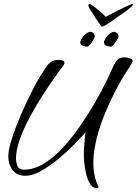

<svg xmlns="http://www.w3.org/2000/svg" viewBox="-20 -896 692 971"><path d="M645 -875Q652 -877 652 -873Q652 -871 650 -868.5Q648 -866 647 -864Q622 -842 598.5 -826.5Q575 -811 552 -794Q546 -789 534.5 -781.5Q523 -774 512.5 -768Q502 -762 498 -762Q492 -762 488 -769L472 -792Q460 -809 451.5 -823.5Q443 -838 432 -854Q427 -862 427 -871Q427 -874 430.5 -875Q434 -876 437 -875Q441 -874 455 -863Q469 -852 486 -838Q503 -824 515 -811Q538 -824 567 -838.5Q596 -853 618.5 -863.5Q641 -874 645 -875ZM469 55Q448 55 435.5 34.5Q423 14 416 -15Q409 -44 406.5 -71Q404 -98 404 -112Q404 -141 406.5 -170Q409 -199 413 -227Q390 -201 353.5 -164Q317 -127 273.5 -91Q230 -55 187 -31Q144 -7 108 -7Q65 -7 43.5 -36Q22 -65 22 -105Q22 -132 33.5 -173Q45 -214 64 -262.5Q83 -311 105 -358.5Q127 -406 147.5 -446Q168 -486 183 -510Q197 -530 208 -549Q219 -568 234.5 -580.5Q250 -593 275 -593Q292 -593 299 -589Q306 -585 306 -579Q306 -569 293.5 -554.5Q281 -540 273 -528Q253 -500 225.5 -459.5Q198 -419 169.5 -372Q141 -325 116.5 -276Q92 -227 76.5 -180Q61 -133 61 -94Q61 -75 68.5 -56.5Q76 -38 101 -38Q153 -38 203.5 -69.5Q254 -101 300.5 -152Q347 -203 387.5 -262Q428 -321 460 -377Q492 -433 512 -473Q526 -500 539 -531Q552 -562 568 -587Q576 -598 586 -602Q596 -606 609 -606Q614 -606 624 -604.5Q634 -603 642.5 -598.5Q651 -594 651 -586Q651 -581 622 -537Q593 -493 558 -425Q506 -323 479 -233Q452 -143 452 -72Q452 -2 478 47V49Q478 55 469 55ZM541 -660Q532 -660 519 -664Q506 -668 506 -682Q506 -691 514.5 -703.5Q523 -716 535 -725.5Q547 -735 557 -735Q565 -735 572.5 -728Q580 -721 579 -711Q579 -706 571.5 -693.5Q564 -681 555.5 -670.5Q547 -660 541 -660ZM421 -660Q412 -660 399 -664Q386 -668 386 -682Q386 -691 394.5 -703.5Q403 -716 415 -725.5Q427 -735 437 -735Q445 -735 452.5 -728Q460 -721 459 -711Q459 -706 451.5 -693.5Q444 -681 435.5 -670.5Q427 -660 421 -660Z"/></svg>

Font: Hurricane
Style: Regular
Weight: 400
Designer: Robert E. Leuschke
Foundry: Robert E. Leuschke
Version: Version 1.010; ttfautohint (v1.8.3)